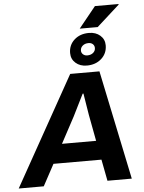

<svg xmlns="http://www.w3.org/2000/svg" viewBox="-107 -1148 899 1201"><g transform="rotate(-5 342.5 -547.5)"><path d="M428.2 -962.9 535.2 -1095.2H683.1L684.1 -1091.8L541 -962.9ZM453.1 -729Q410.2 -729 382.6 -753.4Q355 -777.8 355 -815.9Q355 -866.2 390.9 -898.7Q426.8 -931.2 482.9 -931.2Q525.9 -931.2 553.5 -907Q581.1 -882.8 581.1 -845.2Q581.1 -794.4 544.9 -761.7Q508.8 -729 453.1 -729ZM460.9 -792Q483.4 -792 497.8 -804Q512.2 -815.9 512.2 -834Q512.2 -849.1 502 -858.6Q491.7 -868.2 475.1 -868.2Q452.6 -868.2 438.2 -856Q423.8 -843.8 423.8 -825.2Q423.8 -811 434.6 -801.5Q445.3 -792 460.9 -792ZM-39.1 0 344.2 -686H527.8L670.9 0H518.1L492.2 -134.8H190.9L118.2 0ZM254.9 -254.9H469.2L438 -420.9Q417.5 -545.4 416 -556.2H411.1Q406.2 -545.9 342.8 -418.9Z"/></g></svg>

Font: Archivo
Style: Bold Italic
Weight: 700
Italic angle: -10°
Designer: Hector Gatti
Foundry: Omnibus-Type
Version: Version 2.001